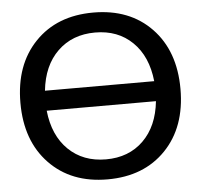

<svg xmlns="http://www.w3.org/2000/svg" viewBox="-53 -795 900 860"><g transform="rotate(-5 397.0 -365.0)"><path d="M135.3 -92.3Q37.1 -194.3 37.1 -365.2Q37.1 -536.1 135.3 -638.2Q233.4 -740.2 397 -740.2Q560.5 -740.2 658.7 -638.2Q756.8 -536.1 756.8 -365.2Q756.8 -194.3 658.7 -92.3Q560.5 9.8 397 9.8Q233.4 9.8 135.3 -92.3ZM151.4 -320.3Q163.1 -208 229 -144Q294.9 -80.1 397.5 -80.1Q500 -80.1 565.4 -144Q630.9 -208 642.6 -320.3ZM151.4 -410.2H642.6Q630.9 -522.5 565.4 -586.4Q500 -650.4 397.5 -650.4Q294.9 -650.4 229 -586.4Q163.1 -522.5 151.4 -410.2Z"/></g></svg>

Font: GenEi M Gothic v2 Medium
Style: Regular
Weight: 500
Version: Version 2.0